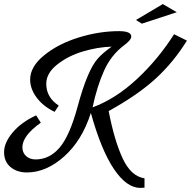

<svg xmlns="http://www.w3.org/2000/svg" viewBox="-20 -768 937 942"><path d="M157.2 -202.1 180.2 -166Q90.3 -102.1 89.8 -45.9Q89.8 -19 107.9 -2.4Q126 14.2 154.8 14.2Q222.7 14.2 272.2 -43.5Q321.8 -101.1 360.8 -245.1Q409.7 -426.3 460.9 -481.9Q483.9 -507.8 527.8 -539.1Q459 -537.1 387 -515.6Q314.9 -494.1 261 -451.7Q207 -409.2 207 -356.9Q207 -290 268.1 -250L248 -219.2Q191.9 -246.1 159.9 -289.1Q127.9 -332 127.9 -377.9Q127.9 -440.9 197 -497.1Q266.1 -553.2 366.5 -584.2Q466.8 -615.2 564 -615.2Q624 -615.2 624 -588.9Q624 -571.8 588.9 -545.9Q524.9 -498 490.5 -421.1Q456.1 -344.2 434.1 -241.2Q547.9 -283.2 652.3 -380.6Q756.8 -478 834 -600.1L897 -568.8Q833 -464.8 745.6 -384Q658.2 -303.2 513.2 -223.1Q541 -78.1 582 9.5Q623 97.2 689 106.9V152.8Q681.2 153.8 668 153.8Q601.1 153.8 538.6 60.8Q476.1 -32.2 425.8 -213.9Q382.8 -79.1 294.9 -0.5Q207 78.1 111.8 78.1Q63 78.1 31.5 51.5Q0 24.9 0 -21.5Q0 -67.9 42 -117.9Q84 -168 157.2 -202.1ZM647 -669.9 778.8 -748 847.2 -708 675.8 -651.9Z"/></svg>

Font: Marck Script
Style: Regular
Weight: 400
Designer: Denis Masharov, Marck Fogel
Foundry: Denis Masharov
Version: Version 1.002